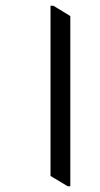

<svg xmlns="http://www.w3.org/2000/svg" viewBox="-20 -643 347 669"><path d="M216 6H225V-587L166 -623H156V-30Z"/></svg>

Font: Noto Serif Devanagari Condensed
Style: Regular
Weight: 400
Width: 3
Designer: Universal Thirst, Indian Type Foundry and the Monotype Design Team
Foundry: Monotype Imaging Inc.
Version: Version 2.004